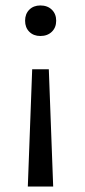

<svg xmlns="http://www.w3.org/2000/svg" viewBox="-20 -489 311 704"><path d="M186 -413Q186 -388 170 -372.5Q154 -357 128 -357Q103 -357 87.5 -372.5Q72 -388 72 -413Q72 -438 87.5 -453.5Q103 -469 128 -469Q154 -469 170 -453.5Q186 -438 186 -413ZM175 195H82L98 -235H159Z"/></svg>

Font: Ysabeau Medium
Style: Regular
Weight: 500
Designer: Christian Thalmann (Catharsis Fonts)
Version: Version 0.003